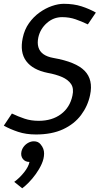

<svg xmlns="http://www.w3.org/2000/svg" viewBox="-27 -696 542 1008"><path d="M446 -197.3Q434 -139.3 398.5 -92Q363 -44.7 304 -17.3Q245 10 161.7 10L176.2 -61.7Q246.2 -61.7 293.2 -96.8Q340.2 -131.8 353.3 -194Q361.7 -231.3 346.2 -254.6Q330.7 -277.8 298.3 -291.8Q266 -305.7 223.5 -313.3Q144.7 -329.2 110.5 -375.4Q76.3 -421.7 92.3 -496.7Q101.3 -540.7 125.1 -574.2Q148.8 -607.7 180.5 -630.3Q212.2 -653 245.7 -664.5Q279.2 -676 307.7 -676L299.2 -606Q254 -606 219.2 -575.3Q184.3 -544.7 174.3 -500Q168 -470.8 174.6 -448.2Q181.2 -425.7 201 -411.6Q220.8 -397.5 253.7 -391.7Q371.8 -371 417.4 -324.2Q463 -277.3 446 -197.3ZM299.2 -606 307.7 -676Q360 -676 401.2 -662.7Q442.3 -649.3 476.3 -630L434.2 -568Q401.2 -583.8 369.1 -594.9Q337 -606 299.2 -606ZM176.2 -61.7 161.7 10Q109.3 10 67.8 -3.9Q26.2 -17.8 -7 -36.3L35.5 -100Q68.5 -84.2 102.2 -72.9Q135.8 -61.7 176.2 -61.7ZM127.8 154.2Q105.2 154.2 93 138.4Q80.8 122.7 85.5 100Q89 84.5 98.8 72.4Q108.5 60.3 122.4 53.1Q136.3 45.8 150.8 45.8Q173.5 45.8 186.1 61.6Q198.7 77.3 193.8 100Q190.5 114.5 180.3 127.1Q170.2 139.7 156.8 146.9Q143.3 154.2 127.8 154.2ZM47.7 258.8Q75.5 238.8 99.2 209.1Q123 179.3 127.8 154.2L186.7 62.5Q204.8 83.8 204.5 110.4Q204.2 137 192 164.3Q179.8 191.7 161.4 217.2Q143 242.8 123.8 262.2Q104.5 281.7 89.7 292.5Z"/></svg>

Font: Epunda Sans Light
Style: Italic
Weight: 300
Italic angle: -12.0243°
Designer: Simon Atzbach
Foundry: typofactur
Version: Version 2.204